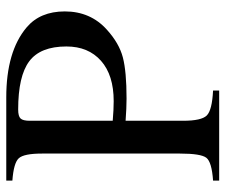

<svg xmlns="http://www.w3.org/2000/svg" viewBox="-72 -630 702 597"><g transform="rotate(-90 278.5 -331.0)"><path d="M16 -662H275Q417 -662 492 -599Q542 -557 542 -480Q542 -400 485 -349Q443 -311 399 -299.5Q355 -288 271 -288Q242 -288 202 -291V-112Q202 -55 218.5 -38.5Q235 -22 296 -19V0H16V-19Q74 -23 87 -40Q100 -57 100 -122V-551Q100 -607 85.5 -623Q71 -639 16 -643ZM202 -589V-331Q237 -328 263 -328Q344 -328 388.5 -367.5Q433 -407 433 -475Q433 -556 387 -590.5Q341 -625 237 -625Q216 -625 209 -617.5Q202 -610 202 -589Z"/></g></svg>

Font: STIX MathJax Main
Style: Regular
Weight: 400
Designer: MicroPress Inc., with final additions and corrections provided by Coen Hoffman, Elsevier (retired)
Version: Version 1.1.1